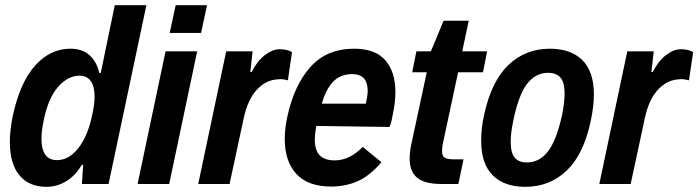

<svg xmlns="http://www.w3.org/2000/svg" viewBox="-20 -710 2695 741"><path d="M545 -690 399 0H296L301 -74L295 -73Q271 -32 235.5 -10.5Q200 11 159 11Q92 11 55 -33.5Q18 -78 18 -162Q18 -209 30 -266Q58 -393 116 -457.5Q174 -522 252 -522Q298 -522 326 -496.5Q354 -471 363 -428L369 -429L423 -690ZM336 -267Q345 -308 345 -337Q345 -377 330 -397.5Q315 -418 287 -418Q242 -418 204 -374.5Q166 -331 149 -247Q140 -205 140 -175Q140 -92 200 -92Q246 -92 282.5 -138.5Q319 -185 336 -267Z M658 -690H779L756 -583H635ZM619 -512H741L633 0H511Z M853 -512H955L946 -432H951Q973 -475 1002.5 -497.5Q1032 -520 1059 -520Q1089 -520 1107 -509L1091 -400Q1069 -406 1054 -404Q1006 -402 970.5 -363Q935 -324 920 -251L866 0H745Z M1506 -355Q1506 -314 1495 -264Q1490 -233 1483 -220L1201 -224Q1195 -194 1195 -170Q1195 -130 1214 -110.5Q1233 -91 1272 -91Q1329 -91 1380 -143L1452 -84Q1408 -32 1361 -11Q1314 10 1258 10Q1169 10 1124 -38.5Q1079 -87 1079 -173Q1079 -216 1089 -260Q1115 -381 1178 -451.5Q1241 -522 1347 -522Q1429 -522 1467.5 -477Q1506 -432 1506 -355ZM1222 -310H1392Q1399 -342 1399 -360Q1399 -424 1339 -424Q1294 -424 1266 -395Q1238 -366 1222 -310Z M1561 -98Q1561 -125 1568 -156L1627 -431H1571L1587 -512H1643L1692 -630H1789L1764 -512H1860L1844 -431H1748L1693 -174Q1686 -145 1686 -126Q1686 -108 1696 -101.5Q1706 -95 1731 -95H1769L1749 0H1682Q1619 0 1590 -24Q1561 -48 1561 -98Z M1837 -167Q1837 -216 1848 -265Q1876 -396 1942 -459Q2008 -522 2102 -522Q2183 -522 2227.5 -478Q2272 -434 2272 -345Q2272 -300 2260 -244Q2233 -115 2167.5 -52Q2102 11 2007 11Q1926 11 1881.5 -33.5Q1837 -78 1837 -167ZM2149 -265Q2159 -314 2159 -349Q2159 -393 2142.5 -411Q2126 -429 2095 -429Q2048 -429 2015 -387.5Q1982 -346 1961 -245Q1951 -196 1951 -163Q1951 -119 1967 -101Q1983 -83 2013 -83Q2061 -83 2094 -124.5Q2127 -166 2149 -265Z M2401 -512H2503L2494 -432H2499Q2521 -475 2550.5 -497.5Q2580 -520 2607 -520Q2637 -520 2655 -509L2639 -400Q2617 -406 2602 -404Q2554 -402 2518.5 -363Q2483 -324 2468 -251L2414 0H2293Z"/></svg>

Font: Decalotype SemiBold Italic
Style: Regular
Weight: 600
Italic angle: -12°
Designer: Alfredo Marco Pradil
Foundry: Alfredo Marco Pradil
Version: Version 1.0